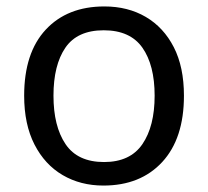

<svg xmlns="http://www.w3.org/2000/svg" viewBox="-20 -566 645 596"><path d="M551 -269Q551 -136 483.5 -63Q416 10 301 10Q230 10 174.5 -22.5Q119 -55 87 -117.5Q55 -180 55 -269Q55 -402 122 -474Q189 -546 304 -546Q377 -546 432.5 -513.5Q488 -481 519.5 -419.5Q551 -358 551 -269ZM146 -269Q146 -174 183.5 -118.5Q221 -63 303 -63Q384 -63 422 -118.5Q460 -174 460 -269Q460 -364 422 -418Q384 -472 302 -472Q220 -472 183 -418Q146 -364 146 -269Z"/></svg>

Font: Noto Sans Nag Mundari
Style: Regular
Weight: 400
Designer: Muthu Nedumaran
Version: Version 1.000; ttfautohint (v1.8.4.7-5d5b)